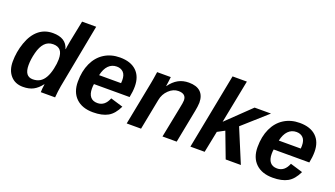

<svg xmlns="http://www.w3.org/2000/svg" viewBox="-64 -1223 3018 1730"><g transform="rotate(20 1445.0 -357.5)"><path d="M365.7 -78.1Q331.1 -32.7 290.8 -11.2Q250.5 10.3 191.4 10.3Q116.2 10.3 72.3 -39.6Q28.3 -89.4 28.3 -172.9Q28.3 -266.1 59.6 -355.5Q90.8 -444.8 147.2 -491.5Q203.6 -538.1 283.2 -538.1Q408.2 -538.1 436.5 -441.4H439Q439.9 -451.2 442.9 -470.7Q445.8 -490.2 451.7 -520.5L492.7 -724.6H627.9L511.7 -112.8Q502 -58.1 497.6 0H360.4Q360.4 -30.8 367.7 -78.1ZM251.5 -84Q291 -84 319.3 -100.8Q347.7 -117.7 367.7 -152.6Q387.7 -187.5 399.4 -240.2Q411.1 -293 411.1 -332.5Q411.1 -391.1 388.2 -417.7Q365.2 -444.3 319.3 -444.3Q269.5 -444.3 238 -410.6Q206.5 -377 189.9 -312Q173.3 -247.1 173.3 -191.9Q173.3 -84 251.5 -84Z M785.6 -232.4Q782.2 -213.9 782.2 -189Q782.2 -137.2 804.9 -109.6Q827.6 -82 872.1 -82Q943.8 -82 976.1 -164.6L1095.7 -128.4Q1059.1 -50.8 1004.9 -20.5Q950.7 9.8 862.8 9.8Q758.8 9.8 700.2 -46.6Q641.6 -103 641.6 -204.1Q641.6 -305.2 676.8 -381.1Q711.9 -457 776.6 -497.6Q841.3 -538.1 926.3 -538.1Q1028.3 -538.1 1083.7 -485.6Q1139.2 -433.1 1139.2 -337.4Q1139.2 -289.1 1127.4 -232.4ZM1012.2 -323.7 1013.7 -351.1Q1013.7 -403.3 989.5 -427.2Q965.3 -451.2 926.3 -451.2Q879.4 -451.2 847.4 -418.7Q815.4 -386.2 801.8 -323.7Z M1527.3 0 1585 -290.5Q1597.7 -351.1 1597.7 -371.1Q1597.7 -434.1 1523.4 -434.1Q1474.1 -434.1 1432.1 -394Q1390.1 -354 1379.4 -295.9L1321.8 0H1184.1L1265.1 -415.5Q1272.9 -454.1 1283.7 -528.3H1414.6Q1414.6 -523.9 1409.9 -487.3Q1405.3 -450.7 1402.8 -438H1404.3Q1440.9 -488.8 1485.1 -513.2Q1529.3 -537.6 1586.4 -537.6Q1660.6 -537.6 1698.2 -502Q1735.8 -466.3 1735.8 -398.9Q1735.8 -386.7 1732.4 -360.1Q1729 -333.5 1725.6 -318.8L1663.6 0Z M2133.3 0 2041.5 -242.7 1973.1 -206.1 1931.6 0H1794.9L1935.5 -724.6H2072.8L1991.2 -309.6L2218.3 -528.3H2375.5L2144.5 -322.3L2278.8 0Z M2508.8 -232.4Q2505.4 -213.9 2505.4 -189Q2505.4 -137.2 2528.1 -109.6Q2550.8 -82 2595.2 -82Q2667 -82 2699.2 -164.6L2818.8 -128.4Q2782.2 -50.8 2728 -20.5Q2673.8 9.8 2585.9 9.8Q2481.9 9.8 2423.3 -46.6Q2364.7 -103 2364.7 -204.1Q2364.7 -305.2 2399.9 -381.1Q2435.1 -457 2499.8 -497.6Q2564.5 -538.1 2649.4 -538.1Q2751.5 -538.1 2806.9 -485.6Q2862.3 -433.1 2862.3 -337.4Q2862.3 -289.1 2850.6 -232.4ZM2735.4 -323.7 2736.8 -351.1Q2736.8 -403.3 2712.6 -427.2Q2688.5 -451.2 2649.4 -451.2Q2602.5 -451.2 2570.6 -418.7Q2538.6 -386.2 2524.9 -323.7Z"/></g></svg>

Font: Liberation Sans
Style: Bold Italic
Weight: 700
Italic angle: -12°
Designer: Steve Matteson
Foundry: Ascender Corporation
Version: Version 2.1.5